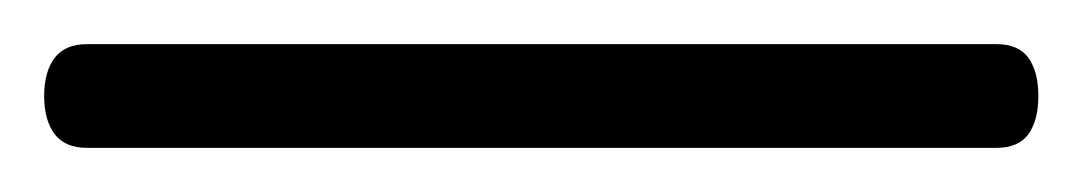

<svg xmlns="http://www.w3.org/2000/svg" viewBox="-21 80 490 87"><path d="M-1 123.5Q-1 112.5 3.8 106.2Q8.5 100 18.5 100H430.5Q440.5 100 445 106.2Q449.5 112.5 449.5 123.5Q449.5 134.5 445 140.8Q440.5 147 430.5 147H18.5Q8.5 147 3.8 140.8Q-1 134.5 -1 123.5Z"/></svg>

Font: Fraunces 48pt
Style: Regular
Weight: 400
Version: Version 1.000;[b76b70a41]